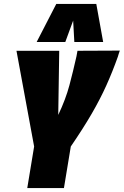

<svg xmlns="http://www.w3.org/2000/svg" viewBox="-20 -959 631 979"><path d="M119 0 154 -212 64 -700H282L277 -373Q315 -453 334 -524.5Q353 -596 370 -672Q371 -679 372.5 -686Q374 -693 375 -700L591 -701Q588 -693 585.5 -685Q583 -677 581 -670Q554 -594 522.5 -524Q491 -454 447.5 -379Q404 -304 341 -212L306 0ZM167 -745 267 -939H471L506 -745H359L353 -854L313 -745Z"/></svg>

Font: Georama SemiCondensed Black
Style: Italic
Weight: 900
Width: 4
Italic angle: -9°
Designer: Jean-Baptiste Levee
Foundry: Production Type
Version: Version 1.000